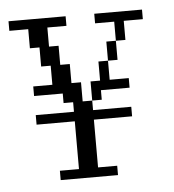

<svg xmlns="http://www.w3.org/2000/svg" viewBox="-39 -452 444 489"><g transform="rotate(-5 183.0 -207.5)"><path d="M194.8 -194.8V-243.7H219.2V-292.5H243.7V-243.7H292.5V-219.2H219.2V-194.8ZM243.7 -292.5V-341.3H268.1V-292.5ZM97.2 0V-23.9H146V-146H48.3V-170.4H146V-194.8H121.6V-219.2H48.3V-243.7H97.2V-292.5H72.8V-341.3H48.3V-390.1H0V-414.6H146V-390.1H97.2V-341.3H121.6V-292.5H146V-243.7H170.4V-194.8H194.8V-170.4H292.5V-146H194.8V-23.9H243.7V0ZM268.1 -341.3V-390.1H219.2V-414.6H341.3V-390.1H292.5V-341.3Z"/></g></svg>

Font: FS Mondwest Regular
Style: Regular
Weight: 400
Designer: NZWStudios2024
Foundry: https://fontstruct.com
Version: Version 1.0